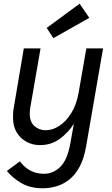

<svg xmlns="http://www.w3.org/2000/svg" viewBox="-20 -780 601 1032"><path d="M225 -80Q263 -80 299.5 -104Q336 -128 364 -173.5Q392 -219 403 -284L444 -520H534L443 6Q431 75 406.5 119Q382 163 349.5 187.5Q317 212 281 222Q245 232 210 232Q142 232 94.5 204Q47 176 17 139L87 87Q136 154 216 154Q266 154 304 117Q342 80 358 -9L377 -115Q347 -67 301 -33.5Q255 0 195 0Q156 0 123 -17.5Q90 -35 70 -68Q50 -101 50 -146Q50 -157 50.5 -171Q51 -185 54 -201L108 -520H198L143 -203Q140 -185 140 -169Q140 -124 165.5 -102Q191 -80 225 -80ZM231 -630 408 -760 460 -684 267 -575Z"/></svg>

Font: ABeeZee
Style: Italic
Weight: 400
Italic angle: -10°
Designer: Anja Meiners
Foundry: Anja Meiners
Version: Version 1.003; ttfautohint (v1.8.3)